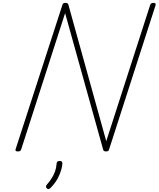

<svg xmlns="http://www.w3.org/2000/svg" viewBox="-20 -1035 1099 1330"><path d="M103 14Q83 14 88 -1L412 -1000Q414 -1008 418 -1011.5Q422 -1015 432 -1015Q441 -1015 445.5 -1013Q450 -1011 453 -1005L716 -57L1020 -1000Q1023 -1008 1027.5 -1011.5Q1032 -1015 1043 -1015Q1062 -1015 1058 -1000L736 -1Q734 7 729.5 10.5Q725 14 716 14Q707 14 702 11.5Q697 9 695 3L431 -944L127 -1Q124 7 119.5 10.5Q115 14 103 14ZM305 270Q299 264 298.5 258.5Q298 253 303 246Q323 223 337.5 200.5Q352 178 361 153.5Q370 129 372 99Q373 88 378.5 84Q384 80 393 80Q403 80 407.5 84Q412 88 412 96Q412 111 405 138.5Q398 166 380.5 199.5Q363 233 330 267Q325 272 318 274.5Q311 277 305 270Z"/></svg>

Font: Playwrite RO Thin
Style: Regular
Weight: 250
Version: Version 1.002